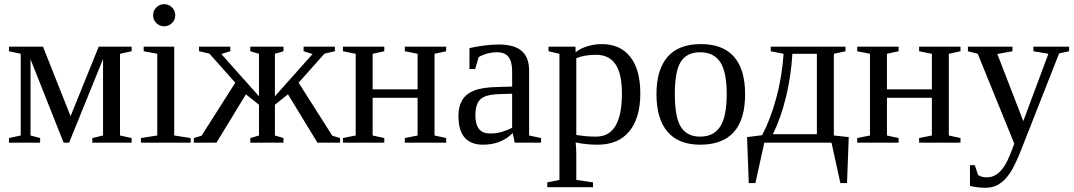

<svg xmlns="http://www.w3.org/2000/svg" viewBox="-20 -682 5136 918"><path d="M79.1 -424.8 22.9 -437V-459H185.5L317.4 -126.5L452.1 -459H609.4V-437L553.7 -424.8V-34.2L609.4 -22V0H421.4V-22L472.7 -34.2V-399.9L310.5 0H284.2L126 -398.4V-34.2L171.9 -22V0H22.9V-22L79.1 -34.2Z M817.9 -608.9Q817.9 -587.4 802.2 -571.8Q786.6 -556.2 764.6 -556.2Q743.2 -556.2 727.5 -571.8Q711.9 -587.4 711.9 -608.9Q711.9 -630.9 727.5 -646.5Q743.2 -662.1 764.6 -662.1Q786.6 -662.1 802.2 -646.5Q817.9 -630.9 817.9 -608.9ZM813 -34.2 891.6 -22V0H653.8V-22L731.9 -34.2V-424.8L667 -437V-459H813Z M1218.3 -181.2 1155.8 -231 1015.1 0H906.7V-22L943.8 -33.2L1105 -286.6L981 -425.8L931.6 -437V-459H1081.1V-437L1038.1 -423.8L1218.3 -221.7V-424.8L1176.8 -437V-459H1335.4V-437L1294.4 -424.8V-221.7L1474.6 -423.8L1431.6 -437V-459H1581.1V-437L1531.7 -425.8L1407.7 -286.6L1568.8 -33.2L1606 -22V0H1497.6L1356.9 -231L1294.4 -181.2V-34.2L1335.4 -22V0H1176.8V-22L1218.3 -34.2Z M1680.7 -424.8 1619.6 -437V-459H1817.4V-437L1761.7 -424.8V-254.9H1976.6V-424.8L1915.5 -437V-459H2113.3V-437L2057.6 -424.8V-34.2L2113.3 -22V0H1915.5V-22L1976.6 -34.2V-214.4H1761.7V-34.2L1817.4 -22V0H1619.6V-22L1680.7 -34.2Z M2363.8 -469.2Q2439 -469.2 2474.4 -438.5Q2509.8 -407.7 2509.8 -344.2V-34.2L2566.9 -22V0H2440.9L2431.6 -45.9Q2376 9.8 2289.6 9.8Q2171.9 9.8 2171.9 -127Q2171.9 -172.9 2189.7 -202.9Q2207.5 -232.9 2246.6 -248.8Q2285.6 -264.6 2359.9 -266.1L2428.7 -268.1V-339.8Q2428.7 -387.2 2411.4 -409.7Q2394 -432.1 2357.9 -432.1Q2309.1 -432.1 2268.6 -409.2L2252 -352.1H2224.6V-452.1Q2303.7 -469.2 2363.8 -469.2ZM2428.7 -233.9 2364.7 -231.9Q2299.3 -229.5 2276.1 -206.5Q2252.9 -183.6 2252.9 -129.9Q2252.9 -43.9 2322.8 -43.9Q2356 -43.9 2380.1 -51.5Q2404.3 -59.1 2428.7 -70.8Z M2654.8 -424.8 2602.5 -437V-459H2731.4L2732.4 -432.1Q2752.9 -449.7 2787.4 -460.4Q2821.8 -471.2 2857.4 -471.2Q2945.3 -471.2 2993.4 -410.2Q3041.5 -349.1 3041.5 -234.9Q3041.5 -118.2 2989 -54.2Q2936.5 9.8 2837.4 9.8Q2782.2 9.8 2732.4 -1Q2735.4 34.2 2735.4 54.2V178.2L2815.4 189.9V212.9H2596.7V189.9L2654.8 178.2ZM2953.6 -234.9Q2953.6 -328.6 2923.1 -374.3Q2892.6 -419.9 2830.6 -419.9Q2773.4 -419.9 2735.4 -403.8V-37.1Q2778.8 -28.8 2830.6 -28.8Q2953.6 -28.8 2953.6 -234.9Z M3542.5 -231.9Q3542.5 9.8 3327.6 9.8Q3224.1 9.8 3171.4 -52.2Q3118.7 -114.3 3118.7 -231.9Q3118.7 -348.1 3171.4 -409.7Q3224.1 -471.2 3331.5 -471.2Q3436 -471.2 3489.3 -410.9Q3542.5 -350.6 3542.5 -231.9ZM3454.6 -231.9Q3454.6 -337.4 3423.8 -384.8Q3393.1 -432.1 3327.6 -432.1Q3263.7 -432.1 3235.1 -386.7Q3206.5 -341.3 3206.5 -231.9Q3206.5 -121.1 3235.6 -75Q3264.6 -28.8 3327.6 -28.8Q3392.1 -28.8 3423.3 -76.7Q3454.6 -124.5 3454.6 -231.9Z M3665 -437V-459H4022.5V-437L3966.8 -424.8V-34.2L4038.1 -26.4L4029.8 193.4H3998L3955.6 0H3634.3L3591.8 193.4H3560.1L3551.8 -26.4L3624 -35.6Q3663.6 -110.8 3691.2 -212.2Q3718.8 -313.5 3726.6 -424.8ZM3675.3 -40.5H3885.7V-424.8H3768.6Q3762.2 -317.9 3738 -218Q3713.9 -118.2 3675.3 -40.5Z M4139.6 -424.8 4078.6 -437V-459H4276.4V-437L4220.7 -424.8V-254.9H4435.5V-424.8L4374.5 -437V-459H4572.3V-437L4516.6 -424.8V-34.2L4572.3 -22V0H4374.5V-22L4435.5 -34.2V-214.4H4220.7V-34.2L4276.4 -22V0H4078.6V-22L4139.6 -34.2Z M4692.9 215.8Q4654.8 215.8 4617.7 207V107.9H4640.6L4656.7 154.8Q4671.9 166 4698.7 166Q4724.1 166 4745.6 151.4Q4767.1 136.7 4784.9 107.9Q4802.7 79.1 4829.6 4.9L4654.8 -424.8L4607.9 -437V-459H4820.8V-437L4748.5 -423.8L4872.6 -103L4992.7 -424.8L4920.9 -437V-459H5091.8V-437L5043.9 -426.8L4864.7 28.8Q4833 109.4 4809.6 144.5Q4786.1 179.7 4757.8 197.8Q4729.5 215.8 4692.9 215.8Z"/></svg>

Font: Tinos
Style: Regular
Weight: 400
Designer: Steve Matteson
Foundry: Monotype Imaging Inc.
Version: Version 1.23